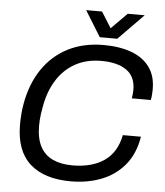

<svg xmlns="http://www.w3.org/2000/svg" viewBox="-59 -920 845 983"><g transform="rotate(5 364.0 -428.0)"><path d="M341 12Q204.3 12 130.9 -54.3Q57.4 -120.5 57.4 -254.9Q57.4 -311.4 66.4 -362.9Q85 -466.5 135.7 -541.5Q186.4 -616.5 265.9 -657.3Q345.4 -698 449 -698Q530.4 -698 591 -675.9Q651.6 -653.8 685 -608.7Q718.5 -563.6 718.5 -494.4Q718.5 -481.4 717.4 -467.2Q716.4 -453 713.5 -438.5H615.8Q620.1 -462 620.1 -482.1Q620.1 -551 573.4 -583.5Q526.6 -615.9 444.2 -615.9Q367.6 -615.9 309.8 -583.7Q251.9 -551.4 215.4 -492.6Q178.8 -433.9 165.4 -354.9Q161.8 -335.4 159.4 -318.7Q157.1 -302.1 156.1 -287.3Q155.1 -272.5 155.1 -257.6Q155.1 -192.1 177.2 -150.7Q199.2 -109.2 241.4 -89.6Q283.6 -70.1 342.5 -70.1Q442.5 -70.1 505.6 -113.4Q568.8 -156.8 586.5 -246.9H679.6Q665.1 -158.3 617.5 -101Q569.8 -43.6 498.6 -15.8Q427.3 12 341 12ZM644.6 -868 515.1 -736H425.2L343.8 -868H425.4L493.6 -758.9L449.6 -759.4L557.4 -868Z"/></g></svg>

Font: Archivo Variable SemiBold
Style: Italic
Weight: 600
Italic angle: -10°
Designer: Hector Gatti
Foundry: Omnibus-Type
Version: Version 2.001